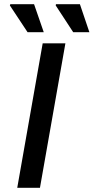

<svg xmlns="http://www.w3.org/2000/svg" viewBox="-20 -893 445 913"><path d="M62 0 183 -687H291L170 0ZM111 -740 27 -867 29 -873H142L188 -740ZM328 -740 245 -867 246 -873H360L405 -740Z"/></svg>

Font: Archivo Expanded
Style: Italic
Weight: 400
Width: 7
Italic angle: -10°
Designer: Hector Gatti
Foundry: Omnibus-Type
Version: Version 2.001